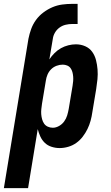

<svg xmlns="http://www.w3.org/2000/svg" viewBox="-54 -757 574 992"><path d="M-34 215 93 -557Q98 -582 107 -607Q116 -632 132 -654Q148 -676 170 -692.5Q192 -709 216.5 -719.5Q241 -730 267 -733.5Q293 -737 318 -737H347V-633H318Q302 -633 285 -629Q268 -625 253.5 -614.5Q239 -604 230 -588.5Q221 -573 219 -557L201 -450Q212 -467 227.5 -482.5Q243 -498 261 -508Q279 -518 299 -523Q319 -528 338 -528Q364 -528 386.5 -518Q409 -508 422.5 -489Q436 -470 442 -446.5Q448 -423 450 -398Q452 -373 449.5 -347.5Q447 -322 443 -297L423 -177Q420 -155 414 -133Q408 -111 398 -90.5Q388 -70 373.5 -51Q359 -32 340 -18.5Q321 -5 298.5 1.5Q276 8 254 8Q233 8 212.5 1.5Q192 -5 177.5 -19Q163 -33 154.5 -51.5Q146 -70 141 -90L91 215ZM219 -97Q235 -97 251 -106Q267 -115 277.5 -129.5Q288 -144 293 -160.5Q298 -177 301 -194L321 -314Q323 -326 324 -338Q325 -350 324 -362Q323 -374 320 -385Q317 -396 310.5 -405Q304 -414 293 -418.5Q282 -423 270 -423Q254 -423 238 -417Q222 -411 210 -399Q198 -387 191.5 -371.5Q185 -356 183 -341L163 -221Q161 -207 159.5 -193.5Q158 -180 159 -167Q160 -154 163.5 -141Q167 -128 174 -118Q181 -108 193 -102.5Q205 -97 219 -97Z"/></svg>

Font: Iosevka SS04 Extrabold Oblique
Style: Regular
Weight: 800
Italic angle: -9°
Monospace: yes
Designer: Belleve Invis
Foundry: Belleve Invis
Version: Version 19.0.0; ttfautohint (v1.8.4)